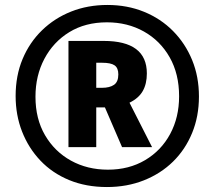

<svg xmlns="http://www.w3.org/2000/svg" viewBox="-20 -744 865 774"><path d="M411 10Q327 10 259 -18Q191 -46 143 -96.5Q95 -147 69 -213.5Q43 -280 43 -357Q43 -439 71 -506Q99 -573 149.5 -622Q200 -671 267 -697.5Q334 -724 413 -724Q493 -724 560.5 -696.5Q628 -669 677.5 -619Q727 -569 754.5 -502Q782 -435 782 -355Q782 -275 754.5 -208Q727 -141 677.5 -92.5Q628 -44 560 -17Q492 10 411 10ZM415 -60Q500 -60 565 -98.5Q630 -137 666 -204Q702 -271 702 -356Q702 -446 664 -513Q626 -580 560 -617Q494 -654 411 -654Q324 -654 259.5 -614.5Q195 -575 159 -507Q123 -439 123 -354Q123 -265 161.5 -199Q200 -133 266 -96.5Q332 -60 415 -60ZM256 -151V-579H398Q572 -579 572 -448Q572 -406 555.5 -377Q539 -348 502 -330L593 -151H472L403 -311H368V-151ZM391 -390Q422 -390 439.5 -402Q457 -414 457 -444Q457 -470 442 -480.5Q427 -491 392 -491H368V-390Z"/></svg>

Font: Noto Sans Ethiopic ExtraCondensed ExtraBold
Style: Regular
Weight: 800
Width: 2
Designer: Monotype Design Team
Foundry: Monotype Imaging Inc.
Version: Version 2.102; ttfautohint (v1.8.4.7-5d5b)